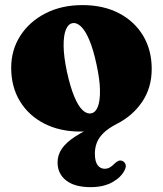

<svg xmlns="http://www.w3.org/2000/svg" viewBox="-20 -516 656 772"><path d="M311.5 -495.5Q395.5 -495.5 458 -463Q520.5 -430.5 555.2 -372.8Q590 -315 590 -239Q590 -163.5 551.8 -106.8Q513.5 -50 449 -17.5Q416 -0.5 396.8 18.2Q377.5 37 369.5 57.5Q361.5 78 361.5 101.5Q361.5 133.5 372.5 148Q383.5 162.5 400.5 162.5Q413 162.5 422.8 156.5Q432.5 150.5 442 140.5Q449 134 455.8 131Q462.5 128 470.5 130.5Q479 133 484 142.8Q489 152.5 481 168.5Q467 197 431.5 216.8Q396 236.5 344.5 236.5Q280 236.5 245.8 209.5Q211.5 182.5 211.5 137Q211.5 107 228.8 81.8Q246 56.5 284 32Q322 7.5 384.5 -19L342.5 10.5Q331 12 321.2 12.5Q311.5 13 303.5 13Q220.5 13 157.8 -19.2Q95 -51.5 60 -109.2Q25 -167 25 -243.5Q25 -314.5 61.2 -371.5Q97.5 -428.5 162.2 -462Q227 -495.5 311.5 -495.5ZM347.5 -60.5Q364.5 -64 373.5 -87.2Q382.5 -110.5 382 -152.8Q381.5 -195 368.5 -255Q355.5 -316.5 339.2 -355Q323 -393.5 305.2 -410Q287.5 -426.5 270 -422.5Q254 -419 244.8 -396.5Q235.5 -374 235.8 -332Q236 -290 249 -228Q262.5 -166.5 278.5 -128Q294.5 -89.5 312.2 -73Q330 -56.5 347.5 -60.5Z"/></svg>

Font: Fraunces
Style: Regular
Weight: 900
Version: Version 1.000;[b76b70a41]